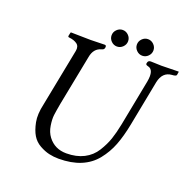

<svg xmlns="http://www.w3.org/2000/svg" viewBox="-134 -885 1017 1026"><g transform="rotate(20 375.0 -372.0)"><path d="M305 10Q277 10 250.5 4Q224 -2 195.5 -18Q167 -34 150.5 -61.5Q134 -89 125.5 -132Q117 -175 131 -236L195 -563Q200 -590 183 -602.5Q166 -615 138 -618Q129 -618 131 -627L135 -645L137 -647Q207 -645 249 -645Q281 -645 329 -647Q340 -647 337 -632Q335 -621 322 -618Q279 -607 270 -555L214 -269Q206 -225 203 -201Q200 -177 205.5 -141.5Q211 -106 230 -81Q268 -31 334 -31Q391 -31 433 -52.5Q475 -74 499.5 -113.5Q524 -153 536.5 -190Q549 -227 559 -277L610 -540Q623 -610 585 -618Q570 -621 573 -631Q575 -647 591 -647Q639 -645 652 -645Q677 -645 749 -647L750 -645L747 -627Q745 -619 721 -618Q669 -614 656 -553L606 -295Q592 -223 572 -171.5Q552 -120 517.5 -77Q483 -34 430 -12Q377 10 305 10ZM360 -674Q346 -688 346 -707Q346 -726 360 -740Q374 -754 393 -754Q412 -754 426 -740Q440 -726 440 -707Q440 -688 426 -674Q412 -660 393 -660Q374 -660 360 -674ZM504 -674Q490 -688 490 -707Q490 -726 504 -740Q518 -754 537 -754Q556 -754 570 -740Q584 -726 584 -707Q584 -688 570 -674Q556 -660 537 -660Q518 -660 504 -674Z"/></g></svg>

Font: Linux Libertine O
Style: Italic
Weight: 400
Italic angle: -12°
Designer: Philipp H. Poll
Foundry: Philipp H. Poll
Version: Version 5.1.6